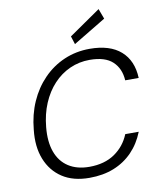

<svg xmlns="http://www.w3.org/2000/svg" viewBox="-99 -1004 909 1094"><g transform="rotate(-10 355.5 -457.0)"><path d="M330 12Q236 12 173.5 -29Q111 -70 82 -143Q53 -216 64 -313Q72 -400 104 -472.5Q136 -545 188.5 -599Q241 -653 309.5 -682.5Q378 -712 457 -712Q574 -712 637 -656.5Q700 -601 704 -500H626Q622 -569 578.5 -609.5Q535 -650 446 -650Q385 -650 331.5 -626Q278 -602 236.5 -557.5Q195 -513 169 -451.5Q143 -390 136 -315Q128 -232 149.5 -172.5Q171 -113 220 -81.5Q269 -50 340 -50Q428 -50 487 -90.5Q546 -131 573 -198H651Q625 -132 579.5 -85Q534 -38 471.5 -13Q409 12 330 12ZM380 -753 365 -800 547 -926 569 -867Z"/></g></svg>

Font: DM Sans 12pt Light
Style: Italic
Weight: 300
Italic angle: -10°
Version: Version 4.004;gftools[0.9.30]